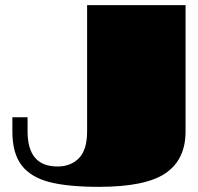

<svg xmlns="http://www.w3.org/2000/svg" viewBox="-20 -720 768 745"><path d="M28 -210V-265H87V-210Q87 -74 203 -74Q255 -74 286.5 -106.5Q318 -139 318 -210V-700H700V-210Q700 -101 622.5 -48Q545 5 364 5Q244 5 172 -13.5Q100 -32 64 -78.5Q28 -125 28 -210Z"/></svg>

Font: Notable
Style: Regular
Weight: 400
Designer: Multiple Designers
Foundry: Google, Inc.
Version: Version 1.100